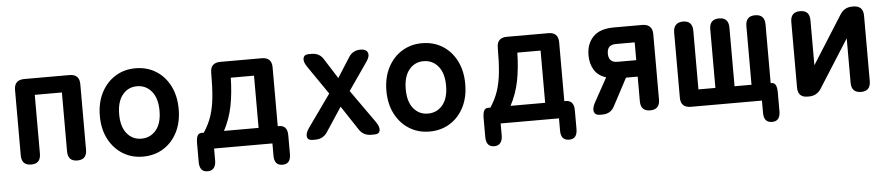

<svg xmlns="http://www.w3.org/2000/svg" viewBox="-40 -754 5210 1128"><g transform="rotate(-5 2565.0 -190.0)"><path d="M118 0Q61 0 61 -59V-445Q61 -504 121 -504H387Q446 -504 446 -445V-59Q446 0 390 0Q334 0 334 -59V-406H174V-59Q174 0 118 0Z M776 11Q710 11 657.5 -21.5Q605 -54 574.5 -112.5Q544 -171 544 -249Q544 -327 574.5 -386Q605 -445 657.5 -477.5Q710 -510 776 -510Q844 -510 896.5 -477.5Q949 -445 979 -386Q1009 -327 1009 -249Q1009 -171 979 -112.5Q949 -54 896.5 -21.5Q844 11 776 11ZM776 -95Q829 -95 862.5 -135Q896 -175 896 -249Q896 -323 862.5 -363.5Q829 -404 776 -404Q724 -404 691 -363.5Q658 -323 658 -249Q658 -175 691 -135Q724 -95 776 -95Z M1147 130Q1099 130 1099 71V-39Q1099 -68 1106 -83Q1113 -98 1132 -98H1144Q1175 -145 1190.5 -192.5Q1206 -240 1212 -300Q1218 -360 1218 -446Q1218 -504 1277 -504H1521Q1580 -504 1580 -445V-98H1588Q1637 -98 1637 -39V71Q1637 130 1589 130Q1540 130 1540 73V0H1196V71Q1196 99 1183.5 114.5Q1171 130 1147 130ZM1263 -98H1467V-406H1330Q1328 -315 1313.5 -240.5Q1299 -166 1263 -98Z M1776 0Q1749 0 1745 -21Q1741 -42 1762 -72L1898 -263L1781 -433Q1761 -463 1766 -483.5Q1771 -504 1797 -504H1815Q1863 -504 1886 -464L1959 -349L2033 -465Q2057 -504 2104 -504Q2136 -504 2145 -483.5Q2154 -463 2134 -433L2019 -267L2157 -72Q2178 -42 2174 -21Q2170 0 2142 0H2122Q2076 0 2051 -39L1958 -180L1865 -39Q1840 0 1794 0Z M2466 11Q2400 11 2347.5 -21.5Q2295 -54 2264.5 -112.5Q2234 -171 2234 -249Q2234 -327 2264.5 -386Q2295 -445 2347.5 -477.5Q2400 -510 2466 -510Q2534 -510 2586.5 -477.5Q2639 -445 2669 -386Q2699 -327 2699 -249Q2699 -171 2669 -112.5Q2639 -54 2586.5 -21.5Q2534 11 2466 11ZM2466 -95Q2519 -95 2552.5 -135Q2586 -175 2586 -249Q2586 -323 2552.5 -363.5Q2519 -404 2466 -404Q2414 -404 2381 -363.5Q2348 -323 2348 -249Q2348 -175 2381 -135Q2414 -95 2466 -95Z M2837 130Q2789 130 2789 71V-39Q2789 -68 2796 -83Q2803 -98 2822 -98H2834Q2865 -145 2880.5 -192.5Q2896 -240 2902 -300Q2908 -360 2908 -446Q2908 -504 2967 -504H3211Q3270 -504 3270 -445V-98H3278Q3327 -98 3327 -39V71Q3327 130 3279 130Q3230 130 3230 73V0H2886V71Q2886 99 2873.5 114.5Q2861 130 2837 130ZM2953 -98H3157V-406H3020Q3018 -315 3003.5 -240.5Q2989 -166 2953 -98Z M3471 0Q3444 0 3437.5 -20Q3431 -40 3447 -71L3527 -216Q3479 -231 3457 -268Q3435 -305 3435 -354Q3435 -421 3475 -462.5Q3515 -504 3598 -504H3766Q3794 -504 3809.5 -489Q3825 -474 3825 -445V-59Q3825 0 3768 0Q3712 0 3712 -59V-204H3643L3557 -42Q3535 0 3487 0ZM3601 -301H3712V-406H3601Q3549 -406 3549 -354Q3549 -301 3601 -301Z M4476 130Q4427 130 4427 73V0H4008Q3948 0 3948 -59V-444Q3948 -472 3962.5 -487.5Q3977 -503 4005 -503Q4061 -503 4061 -444V-98H4161V-444Q4161 -503 4218 -503Q4274 -503 4274 -444V-98H4374V-444Q4374 -503 4430 -503Q4487 -503 4487 -444V-98H4490Q4509 -98 4516.5 -83Q4524 -68 4524 -39V71Q4524 130 4476 130Z M4696 0Q4639 0 4639 -59V-445Q4639 -504 4696 -504Q4752 -504 4752 -445V-180L4932 -465Q4957 -504 5003 -504H5009Q5068 -504 5068 -445V-59Q5068 0 5012 0Q4955 0 4955 -59V-321L4776 -39Q4751 0 4705 0Z"/></g></svg>

Font: Zen Maru Gothic
Style: Bold
Weight: 700
Designer: Yoshimichi Ohira
Foundry: Positype
Version: Version 1.001